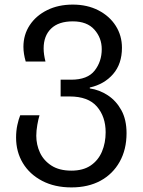

<svg xmlns="http://www.w3.org/2000/svg" viewBox="-20 -566 621 836"><path d="M291 250Q218 250 163.5 221.5Q109 193 79.5 144Q50 95 50 33Q50 4 55.5 -21.5Q61 -47 68 -64H152Q147 -48 142.5 -22.5Q138 3 138 25Q138 64 154 98.5Q170 133 204 155Q238 177 291 177Q342 177 375 154.5Q408 132 424 94Q440 56 440 10Q440 -58 402 -102Q364 -146 283 -146H244V-219H290Q361 -219 392 -258.5Q423 -298 423 -352Q423 -401 391 -437Q359 -473 297 -473Q235 -473 202.5 -441.5Q170 -410 170 -355Q170 -342 172 -328Q174 -314 178 -298H92Q87 -315 84.5 -331Q82 -347 82 -362Q82 -415 109.5 -456.5Q137 -498 185.5 -522Q234 -546 297 -546Q360 -546 408.5 -521Q457 -496 484 -453.5Q511 -411 511 -358Q511 -288 472.5 -243.5Q434 -199 371 -185V-181Q413 -175 449.5 -151Q486 -127 508.5 -86Q531 -45 531 14Q531 85 501 138.5Q471 192 417.5 221Q364 250 291 250Z"/></svg>

Font: Go Noto Current
Style: Regular
Weight: 400
Designer: Monotype Design Team
Foundry: Monotype Imaging Inc.
Version: Version 2.007; ttfautohint (v1.8) -l 8 -r 50 -G 200 -x 14 -D